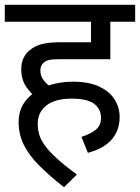

<svg xmlns="http://www.w3.org/2000/svg" viewBox="-20 -642 586 804"><path d="M137 -229Q112 -247 90.5 -277.5Q69 -308 69 -352Q69 -380 79 -400Q89 -420 106 -433Q121 -445 139 -452Q157 -459 179.5 -462Q202 -465 229 -465H361V-551H0V-622H546V-551H442V-394H230Q199 -394 186 -391Q173 -388 164 -381Q157 -375 153 -366.5Q149 -358 149 -347Q149 -323 163.5 -305Q178 -287 197 -274ZM321 -69Q357 -80 380 -98Q403 -116 403 -148Q403 -186 374 -207.5Q345 -229 280 -229Q211 -229 174.5 -200.5Q138 -172 138 -124Q138 -101 144 -79.5Q150 -58 167 -34Q184 -10 216.5 20Q249 50 302 89L248 142Q187 94 144.5 51.5Q102 9 80 -35Q58 -79 58 -130Q58 -186 90.5 -224Q123 -262 174.5 -281Q226 -300 284 -300Q353 -300 396.5 -279Q440 -258 460.5 -224.5Q481 -191 481 -153Q481 -95 447 -57Q413 -19 348 -2Z"/></svg>

Font: Noto Sans Ambassadori
Style: Regular
Weight: 400
Designer: Monotype Design Team
Foundry: Monotype Imaging Inc.
Version: Version 2.013